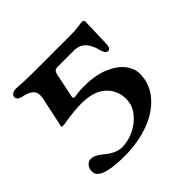

<svg xmlns="http://www.w3.org/2000/svg" viewBox="-120 -531 670 670"><g transform="rotate(-45 215.5 -195.5)"><path d="M43 10Q30 4 24.5 -3Q19 -10 19 -21Q19 -35 27.5 -44.5Q36 -54 48 -54Q66 -54 91 -33Q124 -5 154 -5Q184 -5 214 -19.5Q244 -34 263.5 -59Q283 -84 283 -114Q283 -158 252 -186Q221 -214 162 -214Q130 -214 83 -207Q70 -204 62 -204Q54 -204 54 -207Q54 -210 55 -212Q56 -214 56 -215L78 -319Q80 -331 80 -335Q80 -353 67.5 -362.5Q55 -372 29 -377Q11 -382 11 -395Q11 -403 18.5 -407.5Q26 -412 32 -412Q46 -412 74 -410L113 -409H302Q325 -409 341.5 -411.5Q358 -414 365 -414Q367 -414 370 -412Q373 -410 373 -407L370 -305Q370 -277 357 -277Q345 -277 339 -298Q332 -329 316 -346Q300 -363 272 -363H193Q182 -363 178 -357.5Q174 -352 172 -342L154 -254V-251Q154 -246 162 -246Q166 -246 178 -248Q190 -250 208 -250Q264 -250 302.5 -234Q341 -218 360 -193.5Q379 -169 379 -143Q379 -94 347 -56Q315 -18 260 2.5Q205 23 138 23Q74 23 43 10Z"/></g></svg>

Font: EB Garamond Medium
Style: Regular
Weight: 500
Designer: Georg Duffner and Octavio Pardo
Foundry: Georg Duffner
Version: Version 1.000